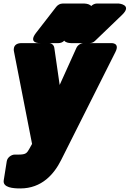

<svg xmlns="http://www.w3.org/2000/svg" viewBox="-33 -808 727 1078"><path d="M81 250C202 250 271 169 310 91L615 -516C643 -571 588 -566 588 -566H437C421 -566 403 -555 396 -539L302 -331L272 -539C270 -554 258 -566 241 -566H89C31 -566 46 -516 46 -516L147 0L132 27C118 51 114 60 70 60H49C33 60 9 74 5 97L-12 204C-19 246 42 250 81 250ZM509 -788C499 -788 486 -782 477 -772L344 -625C291 -566 365 -566 365 -566H471C481 -566 492 -570 500 -578L653 -725C711 -781 635 -788 635 -788ZM318 -788C305 -788 292 -781 283 -770L169 -623C122 -562 193 -566 193 -566H296C306 -566 319 -570 328 -580L463 -727C517 -786 442 -788 442 -788Z"/></svg>

Font: Asimov Print
Style: EIt
Weight: 500
Designer: Google
Version: Version 2.000980; 2014